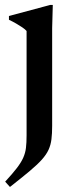

<svg xmlns="http://www.w3.org/2000/svg" viewBox="-20 -488 295 762"><path d="M85.5 -365Q80 -371.5 69 -379Q58 -386.5 44.2 -394.5Q30.5 -402.5 15.5 -409.5V-424.5L179.5 -468.5H189.5L187 -376.5V11.5Q187 42 184.2 64.5Q181.5 87 172.8 106.2Q164 125.5 145.8 145.8Q127.5 166 96.8 191.8Q66 217.5 19.5 254L0.5 233Q30 201 47 178.8Q64 156.5 72.2 138Q80.5 119.5 83 99Q85.5 78.5 85.5 49.5Z"/></svg>

Font: Newsreader 36pt Medium
Style: Regular
Weight: 500
Designer: Hugues Gentile
Foundry: Production Type
Version: Version 1.003